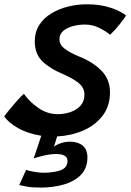

<svg xmlns="http://www.w3.org/2000/svg" viewBox="-58 -580 593 872"><path d="M127 272Q87.5 272 62 267.2Q36.5 262.5 29.5 260.5L60.5 191.5Q72.5 196 96.8 200.2Q121 204.5 136.5 204.5Q187 204.5 217.8 193Q248.5 181.5 248.5 150.5Q248.5 119.5 196 119.5Q170.5 119.5 140.2 126.8Q110 134 95 139.5L129.5 36.5Q68 27 23.2 1.2Q-21.5 -24.5 -38.5 -51.5Q-32 -61.5 -15 -82.2Q2 -103 20.5 -123.8Q39 -144.5 50.5 -154Q74.5 -119 115.5 -90.2Q156.5 -61.5 204 -61.5Q234.5 -61.5 262.2 -71Q290 -80.5 307.8 -100.2Q325.5 -120 325.5 -150Q325.5 -182 298.5 -203.5Q271.5 -225 227 -244Q169 -268 134.5 -301.5Q100 -335 100 -392Q100 -435 120.5 -466.8Q141 -498.5 175.2 -519.2Q209.5 -540 251.5 -550.2Q293.5 -560.5 336 -560.5Q397.5 -560.5 444.5 -544.8Q491.5 -529 514.5 -509.5Q506.5 -496 485 -469Q463.5 -442 442 -422Q423.5 -438 393 -453.2Q362.5 -468.5 326.5 -468.5Q302 -468.5 275.5 -462Q249 -455.5 230.5 -440.8Q212 -426 212 -401.5Q212 -377 235.2 -359Q258.5 -341 301 -323.5Q362 -299.5 401.8 -260Q441.5 -220.5 441.5 -160.5Q441.5 -98 408 -54.5Q374.5 -11 320 12.8Q265.5 36.5 201.5 39.5L187 87Q196 78 217 70.8Q238 63.5 260 63.5Q295.5 63.5 317.2 81Q339 98.5 339 134.5Q339 184.5 308.8 214.8Q278.5 245 230 258.5Q181.5 272 127 272Z"/></svg>

Font: Grandstander Medium
Style: Italic
Weight: 500
Italic angle: -15°
Designer: Tyler Finck
Foundry: Etcetera Type Co
Version: Version 1.200; ttfautohint (v1.8.3)